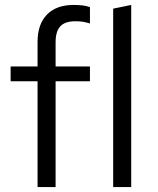

<svg xmlns="http://www.w3.org/2000/svg" viewBox="-20 -757 640 777"><path d="M132 0V-428H23V-488H132V-587Q132 -659 170 -698Q208 -737 278 -737Q298 -737 314.5 -735Q331 -733 344 -728V-662Q328 -667 315 -669Q302 -671 285 -671Q243 -671 224 -650.5Q205 -630 205 -586V-488H344V-428H205V0ZM438 0V-722L511 -737V0Z"/></svg>

Font: Red Hat Mono
Style: Regular
Weight: 300
Monospace: yes
Designer: Pentagram, MCKL
Foundry: Pentagram, MCKL
Version: Version 1.023